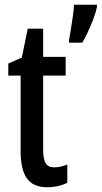

<svg xmlns="http://www.w3.org/2000/svg" viewBox="-20 -846 429 810"><path d="M209 -140Q222 -140 235.5 -143Q249 -146 264 -152V-75Q226 -56 179 -56Q120 -56 93.5 -93.5Q67 -131 67 -208V-527H15V-578L72 -603L97 -725H162V-606H257V-527H162V-214Q162 -177 172 -158.5Q182 -140 209 -140ZM389 -816Q384 -793 373.5 -765Q363 -737 350.5 -710.5Q338 -684 327 -666H271V-677Q274 -690 278.5 -719Q283 -748 287.5 -778.5Q292 -809 292 -826H389Z"/></svg>

Font: Noto Sans Malayalam UI ExtraCondensed Medium
Style: Regular
Weight: 500
Width: 2
Designer: Jelle Bosma - Monotype Design Team
Foundry: Monotype Imaging Inc.
Version: Version 2.104; ttfautohint (v1.8.4.7-5d5b)